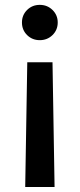

<svg xmlns="http://www.w3.org/2000/svg" viewBox="-20 -567 321 773"><path d="M81.5 186 89.8 -316.4H191.4L199.7 186ZM140.1 -405.3Q109.9 -405.3 89.1 -425.8Q68.4 -446.3 68.4 -476.6Q68.4 -506.3 89.1 -526.9Q109.9 -547.4 140.1 -547.4Q170.4 -547.4 191.4 -526.9Q212.4 -506.3 212.4 -476.6Q212.4 -446.3 191.4 -425.8Q170.4 -405.3 140.1 -405.3Z"/></svg>

Font: Inter 20pt Medium
Style: Regular
Weight: 500
Version: Version 4.001;git-66647c0bb